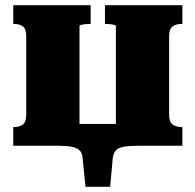

<svg xmlns="http://www.w3.org/2000/svg" viewBox="-20 -561 752 739"><path d="M81 -421Q81 -449 68.5 -459Q56 -469 33 -469H31V-541H329V-469H325Q317 -469 308 -468Q299 -467 292.5 -465.5Q286 -464 286 -461V0H31V-72H33Q56 -72 68.5 -82Q81 -92 81 -120ZM426 -461Q426 -464 419.5 -465.5Q413 -467 404 -468Q395 -469 387 -469H384V-541H682V-469H680Q657 -469 644 -459Q631 -449 631 -421V-120Q631 -92 644 -82Q657 -72 680 -72H682V0H426ZM143 0V-84H570V0H512Q477 0 455.5 4Q434 8 425 19Q416 30 414 48L404 158H309L298 48Q297 29 287 18.5Q277 8 256.5 4Q236 0 201 0Z"/></svg>

Font: Roboto Serif ExtraBold
Style: Regular
Weight: 800
Designer: Greg Gazdowicz
Foundry: Commercial Type
Version: Version 1.008